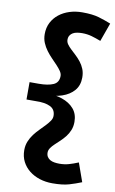

<svg xmlns="http://www.w3.org/2000/svg" viewBox="-113 -936 718 1198"><g transform="rotate(10 245.5 -336.5)"><path d="M308 205Q265 205 227.5 193Q190 181 161.5 158.5Q133 136 116.5 104Q100 72 100 31Q100 1 110.5 -24.5Q121 -50 137 -71Q153 -92 171.5 -110.5Q190 -129 206 -146Q222 -163 232.5 -178.5Q243 -194 243 -210Q243 -251 209.5 -267.5Q176 -284 117 -282H59V-392H117Q176 -392 209.5 -407Q243 -422 243 -463Q243 -478 232.5 -493.5Q222 -509 206 -526Q190 -543 171.5 -562Q153 -581 137 -602.5Q121 -624 110.5 -649Q100 -674 100 -704Q100 -745 116.5 -777Q133 -809 161.5 -831.5Q190 -854 227.5 -866Q265 -878 308 -878Q373 -878 413.5 -866Q454 -854 491 -839L449 -722Q418 -734 390 -742Q362 -750 330 -750Q314 -750 298.5 -747.5Q283 -745 271.5 -738.5Q260 -732 253 -721Q246 -710 246 -694Q246 -679 255.5 -665.5Q265 -652 280 -638Q295 -624 312 -608Q329 -592 344 -573Q359 -554 368.5 -530.5Q378 -507 378 -477Q378 -427 350 -394.5Q322 -362 274.5 -346Q227 -330 167 -330V-343Q227 -343 274.5 -327Q322 -311 350 -278.5Q378 -246 378 -196Q378 -167 368.5 -143.5Q359 -120 344 -101Q329 -82 312 -66Q295 -50 280 -36Q265 -22 255.5 -8Q246 6 246 21Q246 37 253 48Q260 59 271.5 65.5Q283 72 298.5 74.5Q314 77 330 77Q362 77 390 69Q418 61 449 48L491 166Q454 181 413.5 193Q373 205 308 205Z"/></g></svg>

Font: BioRhyme ExtraBold ExtraBold
Style: Regular
Weight: 800
Version: Version 1.600;gftools[0.9.33]